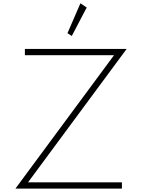

<svg xmlns="http://www.w3.org/2000/svg" viewBox="-20 -1114 842 1134"><path d="M71 0H700V-37H145.5L728 -825H127V-788H653.5ZM404 -901.5 492 -1069.5 455 -1094.5 378.5 -918Z"/></svg>

Font: Spartan ExtraLight
Style: Regular
Weight: 200
Designer: Matt Bailey, Mirko Velimirovic
Foundry: Matt Bailey
Version: Version 1.003; ttfautohint (v1.8.3)